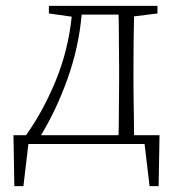

<svg xmlns="http://www.w3.org/2000/svg" viewBox="-20 -492 603 656"><path d="M387 -262Q387 -288 386.5 -320Q386 -352 386 -384.5Q386 -417 385 -442H259Q249 -330 211 -223.5Q173 -117 120 -30H385Q386 -56 386 -88Q386 -120 386.5 -152.5Q387 -185 387 -210ZM69 -30Q128 -113 170.5 -216.5Q213 -320 225 -435L147 -446V-472H518V-446L438 -436Q437 -398 436.5 -348.5Q436 -299 436 -262V-210Q436 -185 436.5 -152.5Q437 -120 437.5 -88Q438 -56 438 -30H525L522 144H491L474 0H77L60 144H29L26 -30Z"/></svg>

Font: Source Serif Pro Light
Style: Regular
Weight: 300
Designer: Frank Grießhammer
Foundry: Adobe Systems Incorporated
Version: Version 3.001;hotconv 1.0.111;makeotfexe 2.5.65597